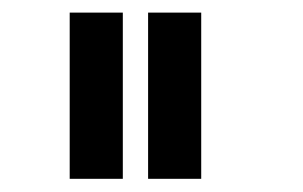

<svg xmlns="http://www.w3.org/2000/svg" viewBox="-20 -798 473 300"><path d="M211.4 -518.6V-778.3H294.4V-518.6ZM88.9 -518.6V-778.3H171.9V-518.6Z"/></svg>

Font: Voltaire
Style: Regular
Weight: 400
Designer: Yvonne Schttler
Foundry: Yvonne Schttler
Version: Version 1.003